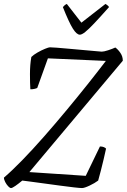

<svg xmlns="http://www.w3.org/2000/svg" viewBox="-28 -954 643 974"><path d="M28 0Q22 0 13.5 -9Q5 -18 -1.5 -30.5Q-8 -43 -8 -53Q33 -88 85.5 -142Q138 -196 196 -262Q254 -328 312 -398Q366 -463 417 -527Q468 -591 509 -645L215 -658L161 -508Q158 -506 148.5 -503.5Q139 -501 126 -501Q124 -531 124 -578.5Q124 -626 131 -665Q142 -676 162 -687.5Q182 -699 200.5 -706.5Q219 -714 225 -714Q233 -714 260.5 -712Q288 -710 324.5 -706.5Q361 -703 397 -700Q433 -697 458.5 -694.5Q484 -692 488 -692Q499 -692 520.5 -699Q542 -706 557 -713Q570 -704 582.5 -686Q595 -668 595 -646L121 -81L407 -62L479 -211Q491 -211 499 -207.5Q507 -204 510 -200Q505 -177 498 -147Q491 -117 483.5 -88Q476 -59 470 -38Q453 -25 426.5 -12.5Q400 0 388 0Q378 0 347 -3.5Q316 -7 275.5 -12.5Q235 -18 194.5 -23.5Q154 -29 124 -33Q94 -37 85 -38Q66 -22 50 -11Q34 0 28 0ZM377 -778Q361 -778 341.5 -809Q322 -840 291 -918Q294 -921 298 -925.5Q302 -930 311 -934L385 -839L507 -934Q514 -930 519 -925.5Q524 -921 525 -918Q478 -865 449.5 -835Q421 -805 404 -791.5Q387 -778 377 -778Z"/></svg>

Font: Texturina 72pt 72pt ExtraLight
Style: Italic
Weight: 200
Italic angle: -11°
Designer: Guillermo Torres Carreño
Foundry: Omnibus-Type
Version: Version 1.002; ttfautohint (v1.8.3)